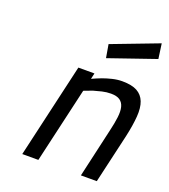

<svg xmlns="http://www.w3.org/2000/svg" viewBox="-137 -854 842 954"><g transform="rotate(20 283.5 -377.0)"><path d="M91 0 206 -499H291L284 -468Q308 -479 334 -489Q356 -497 382.5 -503.5Q409 -510 435 -510Q485 -510 513.5 -494.5Q542 -479 554 -448Q566 -417 562.5 -370Q559 -323 545 -260L485 0H401L460 -259Q470 -301 474 -333.5Q478 -366 472.5 -388Q467 -410 450.5 -421.5Q434 -433 403 -433Q380 -433 356.5 -427.5Q333 -422 313 -416Q290 -408 268 -399L176 0ZM554 -754 565 -675 319 -590 307 -660Z"/></g></svg>

Font: Panefresco 500wt
Style: Italic
Weight: 700
Foundry: Campivisivi & Chank Co
Version: Version 1.000